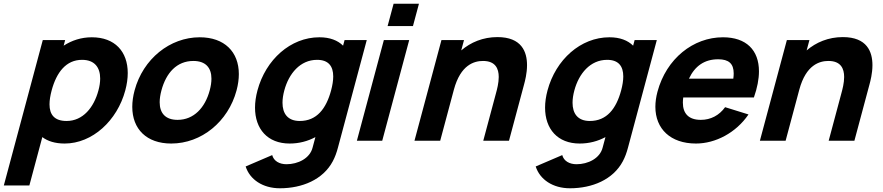

<svg xmlns="http://www.w3.org/2000/svg" viewBox="-58 -755 4738 1030"><path d="M434.5 -555C378.5 -555 327.6 -538.5 283.5 -510L291.5 -540H171.5L-37.5 240H99.5L169 -19.5C198.1 2.5 237.8 15 288.8 15C437.8 15 570.7 -108 614.1 -270C623 -303 627.3 -334.3 627.3 -363.1C627.3 -478.3 558.5 -555 434.5 -555ZM299.2 -106C234 -106 207.6 -139.9 207.6 -195.3C207.6 -217.1 211.7 -242.3 219.1 -270C245.4 -368 297.1 -434 382.1 -434C450.4 -434 479.4 -392.3 479.4 -333.5C479.4 -313.9 476.2 -292.4 470.1 -270C445.8 -179 387.2 -106 299.2 -106Z M860.6 15C1022.6 15 1166 -102 1211 -270C1219.3 -301 1223.3 -330.4 1223.3 -357.6C1223.3 -476.8 1146.1 -555 1013.4 -555C853.4 -555 709.3 -439 664 -270C655.6 -238.7 651.6 -209.2 651.6 -181.8C651.6 -63 728.1 15 860.6 15ZM894.7 -112C830.1 -112 798.6 -147.2 798.6 -206.7C798.6 -225.5 801.8 -246.7 808 -270C833.2 -364 890.3 -428 979.3 -428C1044.8 -428 1076.3 -392.1 1076.3 -332.7C1076.3 -314 1073.2 -293 1067 -270C1042.1 -177 981.7 -112 894.7 -112Z M1790.5 -540 1782.5 -510C1753.6 -538.5 1711.5 -555 1655.5 -555C1500.5 -555 1367.4 -435 1323.2 -270C1314.4 -237.3 1310.1 -206.2 1310.1 -177.4C1310.1 -63.4 1376.9 15 1495.8 15C1546.8 15 1593.1 2.5 1634 -19.5L1619.4 35C1605.4 95 1540 126 1479 126C1441 126 1410.6 109 1402.2 77L1259.8 138C1282.1 208 1351.5 255 1443.5 255C1562.5 255 1674.8 209 1727.3 110C1739.5 87 1747.7 64 1754.9 37L1909.5 -540ZM1550.2 -106C1485 -106 1457.5 -146.1 1457.5 -203.8C1457.5 -224 1460.8 -246.4 1467.2 -270C1491.3 -360 1552.1 -434 1643.1 -434C1704 -434 1729.6 -400.1 1729.6 -344.9C1729.6 -323 1725.6 -297.8 1718.2 -270C1691.9 -172 1641.2 -106 1550.2 -106Z M2021.3 -615H2157.3L2189.5 -735H2053.5ZM1856.5 0H1992.5L2137.2 -540H2001.2Z M2610.5 -556C2533 -556 2467 -528 2416.3 -484.5L2431.2 -540H2310.2L2165.5 0H2303.5L2376.9 -274C2412.8 -408 2486.2 -428 2533.2 -428C2600.3 -428 2617.5 -386.5 2617.5 -342C2617.5 -309.6 2608.4 -275.6 2602.8 -255L2534.5 0H2672.5L2753.7 -303C2758.3 -320.2 2769.3 -361.4 2769.3 -405.5C2769.3 -476.8 2740.7 -556 2610.5 -556Z M3346.5 -540 3338.5 -510C3309.6 -538.5 3267.5 -555 3211.5 -555C3056.5 -555 2923.4 -435 2879.2 -270C2870.4 -237.3 2866.1 -206.2 2866.1 -177.4C2866.1 -63.4 2932.9 15 3051.8 15C3102.8 15 3149.1 2.5 3190 -19.5L3175.4 35C3161.4 95 3096 126 3035 126C2997 126 2966.6 109 2958.2 77L2815.8 138C2838.1 208 2907.5 255 2999.5 255C3118.5 255 3230.8 209 3283.3 110C3295.5 87 3303.7 64 3310.9 37L3465.5 -540ZM3106.2 -106C3041 -106 3013.5 -146.1 3013.5 -203.8C3013.5 -224 3016.8 -246.4 3023.2 -270C3047.3 -360 3108.1 -434 3199.1 -434C3260 -434 3285.6 -400.1 3285.6 -344.9C3285.6 -323 3281.6 -297.8 3274.2 -270C3247.9 -172 3197.2 -106 3106.2 -106Z M3607.3 -232H3986.3C4004.6 -284 4013.5 -331.1 4013.5 -372.3C4013.5 -486.4 3945.3 -555 3820.4 -555C3660.4 -555 3516.6 -440 3469.1 -263C3461.5 -234.5 3457.8 -207.4 3457.8 -182.1C3457.8 -63.8 3538.8 15 3675.6 15C3779.6 15 3889.9 -42 3957.4 -141L3831.9 -180C3800.1 -136 3754.7 -112 3701.7 -112C3637.4 -112 3605.3 -144.8 3605.3 -204.5C3605.3 -213.1 3606 -222.3 3607.3 -232ZM3794.7 -437C3851.1 -437 3878 -414 3878 -361.1C3878 -352.6 3877.3 -343.2 3875.9 -333H3637.9C3670.2 -401.5 3721.7 -437 3794.7 -437Z M4463.5 -556C4386 -556 4320 -528 4269.3 -484.5L4284.2 -540H4163.2L4018.5 0H4156.5L4229.9 -274C4265.8 -408 4339.2 -428 4386.2 -428C4453.3 -428 4470.5 -386.5 4470.5 -342C4470.5 -309.6 4461.4 -275.6 4455.8 -255L4387.5 0H4525.5L4606.7 -303C4611.3 -320.2 4622.3 -361.4 4622.3 -405.5C4622.3 -476.8 4593.7 -556 4463.5 -556Z"/></svg>

Font: Manrope
Style: ExtraBoldItalic
Weight: 800
Italic angle: -15°
Designer: Mikhail Sharanda
Foundry: Mikhail Sharanda
Version: Version 4.502;hotconv 1.0.109;makeotfexe 2.5.65596